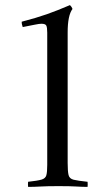

<svg xmlns="http://www.w3.org/2000/svg" viewBox="-20 -731 440 752"><path d="M90 1Q89 -10 90 -19Q127 -23 142.5 -27.5Q158 -32 161.5 -44.5Q165 -57 165 -85V-603Q165 -623 161.5 -630.5Q158 -638 142 -638Q134 -638 114.5 -634Q95 -630 69 -625Q67 -632 66 -635.5Q65 -639 65 -646Q123 -661 164 -675.5Q205 -690 254 -711Q258 -707 260 -704Q262 -701 264 -696Q245 -671 245 -604V-93Q245 -60 248.5 -45.5Q252 -31 268.5 -27Q285 -23 323 -19Q324 -9 323 1Q302 1 279 -0.5Q256 -2 209 -2Q164 -2 139 -0.5Q114 1 90 1Z"/></svg>

Font: Castoro Titling
Style: Regular
Weight: 400
Version: Version 2.04